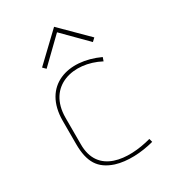

<svg xmlns="http://www.w3.org/2000/svg" viewBox="-179 -817 828 923"><g transform="rotate(-30 235.5 -355.5)"><path d="M410 -580 268 -721 120 -580 136 -564 267 -691 393 -564ZM395 -25C260 12 95 -1 97 -169V-314C97 -490 260 -527 391 -458L398 -478C243 -550 78 -503 78 -308V-180C78 -79 111 -28 190 -2C251 17 329 13 400 -6Z"/></g></svg>

Font: Advent Pro
Style: Thin
Weight: 100
Designer: Andreas Kalpakidis
Foundry: Andreas Kalpakidis
Version: Version 2.002 2007